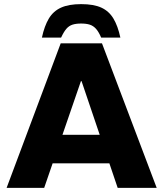

<svg xmlns="http://www.w3.org/2000/svg" viewBox="-20 -910 791 930"><path d="M12 0 274 -700H474L739 0H550L375 -517H372L194 0ZM210 -119V-257H537V-119ZM183 -728Q195 -784 216.5 -820Q238 -856 275.5 -873Q313 -890 373 -890Q434 -890 471 -873Q508 -856 529.5 -820Q551 -784 563 -728H470Q458 -756 445 -770.5Q432 -785 415 -790.5Q398 -796 373 -796Q348 -796 331 -790.5Q314 -785 301.5 -770.5Q289 -756 276 -728Z"/></svg>

Font: REM
Style: Bold
Weight: 700
Designer: Octavio Pardo
Foundry: Ashler Design
Version: Version 1.005;gftools[0.9.28]